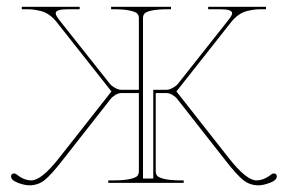

<svg xmlns="http://www.w3.org/2000/svg" viewBox="-20 -540 850 567"><path d="M439.9 -265.1V-35.2Q439.9 -26.4 444.1 -21Q448.2 -15.6 465.6 -11.5Q482.9 -7.3 515.1 -7.3H522.5V0H299.8V-7.3H314.9Q347.2 -7.3 364.5 -11.5Q381.8 -15.6 386 -21Q390.1 -26.4 390.1 -35.2V-265.1H337.4Q329.6 -265.1 320.1 -259.3Q310.5 -253.4 306.2 -247.1L163.6 -65.4Q130.9 -23.4 111.6 -8.1Q92.3 7.3 66.4 7.3Q52.7 7.3 32.7 -0.2Q12.7 -7.8 12.7 -19Q12.7 -27.8 22 -27.8Q24.9 -27.8 28.3 -25.4Q50.8 -7.3 72.3 -7.3Q102.1 -7.3 152.8 -71.3L309.1 -270L147.9 -474.1Q137.7 -487.3 125.5 -495.8Q113.3 -504.4 99.9 -507.6Q86.4 -510.7 77.9 -511.7Q69.3 -512.7 57.1 -512.7H44.4V-520H215.3V-512.7H180.7Q144.5 -512.7 144.5 -501Q144.5 -494.1 155.8 -480L303.7 -293.5Q309.1 -286.6 319.3 -280.8Q329.6 -274.9 337.4 -274.9H390.1V-486.3Q390.1 -494.6 385.5 -499.8Q380.9 -504.9 363.5 -508.8Q346.2 -512.7 314.9 -512.7H308.1V-520H484.9V-512.7H477.5Q445.8 -512.7 428.7 -509Q411.6 -505.4 407 -500.2Q402.3 -495.1 402.3 -486.3V-12.7H432.6V-274.9H472.7Q480.5 -274.9 490.7 -280.8Q501 -286.6 506.3 -293.5L653.8 -480Q665.5 -494.6 665.5 -501Q665.5 -512.7 629.4 -512.7H594.7V-520H765.6V-512.7H752.9Q740.7 -512.7 732.2 -511.7Q723.6 -510.7 710.2 -507.6Q696.8 -504.4 684.6 -495.8Q672.4 -487.3 662.1 -474.1L501 -270L657.2 -71.3Q708 -7.3 737.3 -7.3Q759.3 -7.3 781.7 -25.4Q785.2 -27.8 788.1 -27.8Q797.4 -27.8 797.4 -19Q797.4 -7.8 777.3 -0.2Q757.3 7.3 743.7 7.3Q717.8 7.3 698.5 -8.1Q679.2 -23.4 646.5 -65.4L503.9 -247.1Q499.5 -253.4 490 -259.3Q480.5 -265.1 472.7 -265.1Z"/></svg>

Font: ZnikomitNo25
Style: Regular
Weight: 100
Designer: gluk
Foundry: gluk
Version: Version 0.56